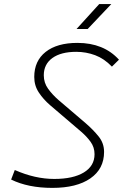

<svg xmlns="http://www.w3.org/2000/svg" viewBox="-20 -914 626 944"><path d="M237.3 9.8Q118.2 9.8 34.7 -31.2L52.7 -78.1Q152.3 -34.2 246.6 -34.2Q339.8 -34.2 392.3 -66.2Q444.8 -98.1 444.8 -155.8Q444.8 -189.9 425.5 -216.6Q406.2 -243.2 378.9 -266.6L225.6 -397.5Q192.9 -425.8 170.7 -459.5Q148.4 -493.2 148.4 -535.6Q148.4 -614.7 204.6 -658.9Q260.7 -703.1 360.8 -703.1Q489.7 -703.1 564.9 -620.6L530.3 -586.4Q492.2 -626 447.8 -642.6Q403.3 -659.2 355 -659.2Q279.8 -659.2 237.5 -628.7Q195.3 -598.1 195.3 -543.9Q195.3 -506.8 216.6 -477.5Q237.8 -448.2 268.1 -421.9L401.9 -307.6Q438.5 -275.9 465.1 -242.9Q491.7 -210 491.7 -167Q491.7 -83.5 424.3 -36.9Q356.9 9.8 237.3 9.8ZM356.4 -771.5 467.8 -894H527.3L411.1 -771.5Z"/></svg>

Font: Cascadia Code NF ExtraLight
Style: Italic
Weight: 200
Italic angle: -10°
Monospace: yes
Designer: Aaron Bell
Foundry: Saja Typeworks
Version: Version 2404.023; ttfautohint (v1.8.4)